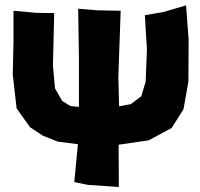

<svg xmlns="http://www.w3.org/2000/svg" viewBox="-20 -537 759 728"><path d="M276.4 -503.9 279.3 -317.4V-131.8L247.1 -134.8L215.8 -154.3L188.5 -202.1L180.7 -288.1L185.5 -487.3L118.2 -488.3L31.2 -496.1V-382.8L28.3 -254.9L43 -126L93.8 -54.7L142.6 -22.5L199.2 0L275.4 9.8L261.7 153.3L313.5 164.1L430.7 171.9L429.7 11.7L543.9 -4.9L630.9 -51.8L675.8 -123L694.3 -227.5L695.3 -385.7L685.5 -516.6L598.6 -491.2L529.3 -479.5L537.1 -347.7L532.2 -226.6L515.6 -171.9L476.6 -142.6L431.6 -133.8L428.7 -244.1L437.5 -496.1L347.7 -498Z"/></svg>

Font: MaokenAssortedSans-TC
Style: Regular
Weight: 500
Version: Version 0.83